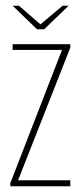

<svg xmlns="http://www.w3.org/2000/svg" viewBox="-20 -649 283 669"><path d="M16 0V-11L196 -475H24V-495H225V-483L43 -21H225V0ZM109 -547 24 -629H46L121 -564L198 -629H219L134 -547Z"/></svg>

Font: Alumni Sans Thin Thin
Style: Regular
Weight: 250
Version: Version 1.018